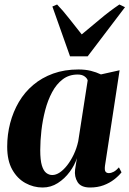

<svg xmlns="http://www.w3.org/2000/svg" viewBox="-20 -823 576 854"><path d="M447 -86Q444.5 -66.5 449.2 -59.8Q454 -53 464 -53Q474.5 -53 485.8 -59Q497 -65 509 -78.5L520.5 -56.5Q508 -40.5 487.8 -24.8Q467.5 -9 440.8 1Q414 11 380.5 11Q340 11 325 -13.2Q310 -37.5 314 -68.5L322 -119.5Q312.5 -89 290.2 -58.8Q268 -28.5 237.2 -8.8Q206.5 11 169.5 11Q129 11 93 -8.8Q57 -28.5 34.5 -68.5Q12 -108.5 12 -170.5Q12 -224.5 25.2 -275.2Q38.5 -326 64 -369.5Q89.5 -413 127.8 -445.2Q166 -477.5 216.5 -495.8Q267 -514 329 -514Q359.5 -514 383.8 -508Q408 -502 429 -492L512 -510.5ZM370 -465.5Q367.5 -475 356.2 -483.2Q345 -491.5 325.5 -491.5Q287 -491.5 259 -470.2Q231 -449 211.8 -413Q192.5 -377 181 -332.8Q169.5 -288.5 164.2 -242.5Q159 -196.5 159 -155Q159 -111 166.2 -87Q173.5 -63 185.8 -53.8Q198 -44.5 212.5 -44.5Q229 -44.5 246 -56Q263 -67.5 279 -88Q295 -108.5 308 -135.8Q321 -163 328 -195ZM291.5 -572.5 213 -794 234 -803Q260.5 -775.5 288.2 -740Q316 -704.5 343.5 -670Q384.5 -703.5 425.2 -738Q466 -772.5 511 -803L536 -791L370 -572.5Z"/></svg>

Font: Merriweather 144pt
Style: Bold Italic
Weight: 700
Italic angle: -7.8°
Version: Version 2.101